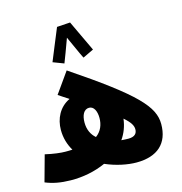

<svg xmlns="http://www.w3.org/2000/svg" viewBox="-122 -958 1021 1078"><g transform="rotate(-15 388.5 -419.5)"><path d="M305 -843C289 -802 241 -690 229 -658L292 -634C300 -653 324 -718 343 -770C364 -726 390 -664 404 -638L467 -668C445 -713 402 -807 382 -848ZM540 8C662 8 729 -53 729 -165C729 -266 648 -355 294 -593L209 -473C230 -459 250 -446 268 -434C206 -405 176 -343 176 -278C176 -231 189 -190 210 -155C198 -154 184 -154 169 -154C143 -154 100 -159 53 -170L11 -18C55 0 98 8 157 9C228 10 299 -4 361 -32C423 -5 489 8 540 8ZM315 -284C315 -326 330 -358 361 -358C389 -358 403 -326 403 -288C403 -249 389 -213 356 -189C331 -211 315 -242 315 -284ZM581 -174C581 -151 568 -133 530 -133C517 -133 503 -134 489 -135C512 -168 527 -206 532 -249C570 -216 581 -195 581 -174Z"/></g></svg>

Font: Noto Sans Arabic UI SmCn Bk
Style: Regular
Weight: 900
Width: 4
Designer: Monotype Design Team, Nadine Chahine and Nizar Qandah
Foundry: Monotype Imaging Inc.
Version: Version 2.010